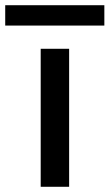

<svg xmlns="http://www.w3.org/2000/svg" viewBox="-92 -716 420 736"><path d="M64 0V-529H173V0ZM-72 -618V-696H308V-618Z"/></svg>

Font: Mona Sans SemiExpanded Medium
Style: Regular
Weight: 500
Width: 6
Designer: Deni Anggara
Foundry: GitHub
Version: Version 2.000